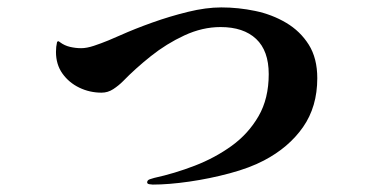

<svg xmlns="http://www.w3.org/2000/svg" viewBox="-20 -472 1040 518"><path d="M836 -261Q836 -184 797.5 -129Q759 -74 692 -39Q654 -19 600 -4.5Q546 10 490.5 18Q435 26 392 26Q389 26 383 25Q377 24 377 20Q377 14 384.5 11.5Q392 9 396 8Q451 -4 505.5 -25Q560 -46 605 -78.5Q650 -111 677.5 -158.5Q705 -206 705 -272Q705 -335 671 -367Q637 -399 575 -399Q526 -399 477.5 -376.5Q429 -354 387 -320.5Q345 -287 312 -253Q300 -241 285.5 -231.5Q271 -222 254 -222Q222 -222 194 -235.5Q166 -249 148.5 -273.5Q131 -298 131 -332Q131 -346 134 -359L137 -361Q139 -360 140 -359.5Q141 -359 142 -358Q154 -349 169 -345.5Q184 -342 199 -342Q214 -342 233.5 -348.5Q253 -355 272.5 -363Q292 -371 305 -377Q343 -394 390.5 -411Q438 -428 487 -440Q536 -452 577 -452Q623 -452 668.5 -442.5Q714 -433 752 -410.5Q790 -388 813 -351.5Q836 -315 836 -261Z"/></svg>

Font: Kaisei Tokumin ExtraBold
Style: Regular
Weight: 800
Designer: Font-Kai, 金井和夫
Foundry: KAZUO KANAI
Version: Version 5.003